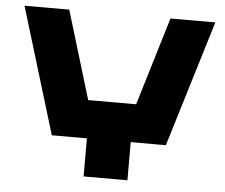

<svg xmlns="http://www.w3.org/2000/svg" viewBox="-51 -758 955 814"><g transform="rotate(5 427.0 -350.5)"><path d="M833 -699.7 669.4 -162.6 520 -163.1V-0.5H333.5V-162.6H184.1L21 -699.7H211.4L324.7 -324.7H528.8L642.1 -699.7Z"/></g></svg>

Font: Wadik
Style: Bold
Weight: 700
Designer: Sasha Pavljenko
Version: Version 1.001;Fontself Maker 3.5.4